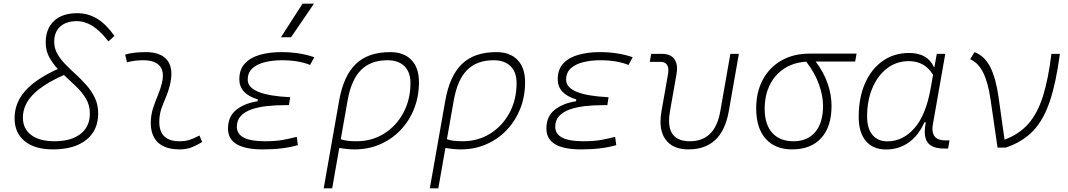

<svg xmlns="http://www.w3.org/2000/svg" viewBox="-20 -815 5899 1060"><path d="M272.5 9.8Q172.4 9.8 116.5 -35.6Q60.5 -81.1 60.5 -162.1Q60.5 -246.6 118.7 -312.7Q176.8 -378.9 299.3 -434.1Q271 -464.4 251.7 -499.8Q232.4 -535.2 232.4 -580.6Q232.4 -656.7 278.3 -699.5Q324.2 -742.2 405.8 -742.2Q466.3 -742.2 516.4 -711.7Q566.4 -681.2 611.8 -616.7L578.6 -586.4Q534.2 -644 491.7 -671.1Q449.2 -698.2 404.3 -698.2Q345.2 -698.2 312.3 -668.2Q279.3 -638.2 279.3 -584.5Q279.3 -547.9 296.9 -517.3Q314.5 -486.8 342 -458.7Q369.6 -430.7 400.9 -402.3Q431.6 -374 459.2 -342.5Q486.8 -311 504.4 -273.4Q522 -235.8 522 -189Q522 -95.2 456.1 -42.7Q390.1 9.8 272.5 9.8ZM333 -400.9Q216.3 -349.1 161.4 -292Q106.4 -234.9 106.4 -165.5Q106.4 -104 152.3 -69.6Q198.2 -35.2 280.3 -35.2Q372.6 -35.2 424.3 -75.4Q476.1 -115.7 476.1 -188Q476.1 -234.4 454.3 -270.8Q432.6 -307.1 399.4 -338.4Q366.2 -369.6 333 -400.9Z M1081.1 -66.9 1096.2 -31.2Q1069.3 -14.2 1039.8 -2.2Q1010.3 9.8 971.7 9.8Q889.2 9.8 848.6 -31.7Q812.5 -68.8 812.5 -136.7Q812.5 -144.5 813 -153.3Q815.4 -189.9 827.1 -224.4Q838.9 -258.8 852.5 -291.5Q866.2 -324.2 873.5 -355Q879.4 -378.4 879.4 -397.5Q879.4 -429.7 862.8 -450.2Q835.4 -482.4 770.5 -482.4Q724.1 -482.4 681.2 -471.2L670.9 -513.7Q699.7 -522 728.5 -524.7Q757.3 -527.3 786.1 -527.3Q869.1 -527.3 904.8 -481Q926.3 -452.1 926.3 -407.2Q926.3 -379.4 918 -345.2Q909.7 -310.5 897 -280.8Q883.8 -250.5 873 -221.2Q862.3 -191.9 859.9 -157.7Q859.4 -149.9 859.4 -142.1Q859.4 -35.2 971.2 -35.2Q1002 -35.2 1025.4 -42.5Q1048.8 -49.8 1081.1 -66.9Z M1430.2 9.8Q1238.8 9.8 1238.8 -105Q1238.8 -171.9 1283.9 -208.3Q1329.1 -244.6 1401.9 -255.9L1403.8 -266.1Q1301.3 -296.9 1301.3 -377Q1301.3 -431.6 1332 -464.6Q1362.8 -497.6 1415.3 -512.5Q1467.8 -527.3 1532.7 -527.3Q1633.8 -527.3 1715.3 -499L1691.9 -456.5Q1627.9 -482.4 1535.6 -482.4Q1485.8 -482.4 1442.9 -471.9Q1399.9 -461.4 1373.8 -438Q1347.7 -414.6 1347.7 -374.5Q1347.7 -289.6 1582 -278.3L1575.2 -234.4H1547.4Q1499 -234.4 1452.6 -229.2Q1406.2 -224.1 1368.9 -211.2Q1331.5 -198.2 1309.6 -174.8Q1287.6 -151.4 1287.6 -115.2Q1287.6 -35.2 1441.9 -35.2Q1502.4 -35.2 1543.9 -43Q1585.4 -50.8 1618.2 -59.6L1624.5 -13.7Q1544.4 9.8 1430.2 9.8ZM1531.2 -609.4 1650.4 -794.9H1713.4L1586.9 -609.4Z M2133.8 -527.3Q2209.5 -527.3 2251.2 -484.1Q2293 -440.9 2293 -361.3Q2293 -282.2 2266.1 -214.6Q2239.3 -147 2191.2 -96.7Q2143.1 -46.4 2078.4 -18.3Q2013.7 9.8 1937.5 9.8Q1916 9.8 1895.3 7.6Q1874.5 5.4 1853 2L1814 224.6H1767.1L1852.5 -260.3Q1877 -397.5 1945.1 -462.4Q2013.2 -527.3 2133.8 -527.3ZM1861.3 -46.4Q1889.6 -35.2 1948.2 -35.2Q2033.2 -35.2 2100.6 -77.4Q2168 -119.6 2207 -192.4Q2246.1 -265.1 2246.1 -356.4Q2246.1 -416.5 2212.9 -449.5Q2179.7 -482.4 2119.1 -482.4Q2026.4 -482.4 1972.7 -428.2Q1918.9 -374 1898.9 -259.3Z M2719.7 -527.3Q2795.4 -527.3 2837.2 -484.1Q2878.9 -440.9 2878.9 -361.3Q2878.9 -282.2 2852.1 -214.6Q2825.2 -147 2777.1 -96.7Q2729 -46.4 2664.3 -18.3Q2599.6 9.8 2523.4 9.8Q2502 9.8 2481.2 7.6Q2460.4 5.4 2439 2L2399.9 224.6H2353L2438.5 -260.3Q2462.9 -397.5 2531 -462.4Q2599.1 -527.3 2719.7 -527.3ZM2447.3 -46.4Q2475.6 -35.2 2534.2 -35.2Q2619.1 -35.2 2686.5 -77.4Q2753.9 -119.6 2793 -192.4Q2832 -265.1 2832 -356.4Q2832 -416.5 2798.8 -449.5Q2765.6 -482.4 2705.1 -482.4Q2612.3 -482.4 2558.6 -428.2Q2504.9 -374 2484.9 -259.3Z M3188 9.8Q2996.6 9.8 2996.6 -105Q2996.6 -171.9 3041.7 -208.3Q3086.9 -244.6 3159.7 -255.9L3161.6 -266.1Q3059.1 -296.9 3059.1 -377Q3059.1 -431.6 3089.8 -464.6Q3120.6 -497.6 3173.1 -512.5Q3225.6 -527.3 3290.5 -527.3Q3391.6 -527.3 3473.1 -499L3449.7 -456.5Q3385.7 -482.4 3293.5 -482.4Q3243.7 -482.4 3200.7 -471.9Q3157.7 -461.4 3131.6 -438Q3105.5 -414.6 3105.5 -374.5Q3105.5 -289.6 3339.8 -278.3L3333 -234.4H3305.2Q3256.8 -234.4 3210.4 -229.2Q3164.1 -224.1 3126.7 -211.2Q3089.4 -198.2 3067.4 -174.8Q3045.4 -151.4 3045.4 -115.2Q3045.4 -35.2 3199.7 -35.2Q3260.3 -35.2 3301.8 -43Q3343.3 -50.8 3376 -59.6L3382.3 -13.7Q3302.2 9.8 3188 9.8Z M3780.8 9.8Q3692.9 9.8 3653.8 -45.9Q3626.5 -84.5 3626.5 -143.6Q3626.5 -169.9 3631.8 -200.2L3668 -405.3Q3669.9 -417.5 3669.9 -427.2Q3669.9 -473.6 3625 -473.6H3567.4L3575.2 -517.6H3635.7Q3682.6 -517.6 3703.6 -488.3Q3717.8 -467.8 3717.8 -436.5Q3717.8 -422.4 3714.8 -405.3L3678.7 -200.2Q3673.8 -171.9 3673.8 -148.4Q3673.8 -35.2 3788.6 -35.2Q3927.7 -35.2 3956.5 -200.2L4012.2 -517.6H4059.1L4003.4 -200.2Q3966.3 9.8 3780.8 9.8Z M4353 9.8Q4258.8 9.8 4206.8 -49.3Q4154.8 -108.4 4154.8 -215.8Q4154.8 -307.1 4191.4 -375.2Q4228 -443.4 4294.4 -481.2Q4360.8 -519 4449.7 -519H4709L4701.2 -475.1H4483.4Q4527.8 -416 4549.3 -354Q4570.8 -292 4570.8 -230.5Q4570.8 -115.7 4513.9 -53Q4457 9.8 4353 9.8ZM4431.2 -474.6Q4361.8 -470.2 4310.1 -436.8Q4258.3 -403.3 4230 -346.2Q4201.7 -289.1 4201.7 -213.9Q4201.7 -128.4 4243.2 -81.8Q4284.7 -35.2 4360.4 -35.2Q4438.5 -35.2 4481.2 -86.4Q4523.9 -137.7 4523.9 -230.5Q4523.9 -285.6 4501.5 -348.9Q4479 -412.1 4431.2 -474.6Z M5138.7 -444.3 5151.9 -517.6H5198.7L5130.9 -131.8Q5127.9 -116.7 5127.9 -104Q5127.9 -40 5197.3 -40H5222.2L5214.4 4.9H5190.9Q5124 4.9 5100.1 -30.3Q5085.4 -51.8 5085.4 -87.9Q5085.4 -110.8 5091.3 -139.6H5083Q5052.2 -67.9 4997.3 -28.8Q4942.4 10.3 4871.6 10.3Q4799.3 10.3 4760 -36.9Q4720.7 -84 4720.7 -169.4Q4720.7 -275.4 4755.6 -354.7Q4790.5 -434.1 4853 -478.3Q4915.5 -522.5 4999.5 -522.5Q5101.1 -522.5 5136.2 -444.3ZM4998 -477.5Q4928.7 -477.5 4877 -437.5Q4825.2 -397.5 4796.1 -328.4Q4767.1 -259.3 4767.1 -171.9Q4767.1 -106 4796.6 -70.3Q4826.2 -34.7 4878.9 -34.7Q4964.8 -34.7 5028.3 -107.2Q5091.8 -179.7 5117.7 -325.7L5131.3 -401.9Q5085.4 -477.5 4998 -477.5Z M5487.3 0 5449.2 -262.2Q5435.5 -358.4 5408.4 -413.3Q5381.3 -468.3 5336.4 -487.8L5359.9 -527.3Q5415.5 -506.3 5446.8 -445.3Q5478 -384.3 5493.2 -276.9L5525.9 -43.9Q5606.4 -73.7 5657.2 -131.3Q5708 -189 5737.8 -283.4Q5767.6 -377.9 5784.7 -517.6H5831.5Q5810.5 -359.4 5775.9 -255.9Q5741.2 -152.3 5682.9 -91.6Q5624.5 -30.8 5532.2 0Z"/></svg>

Font: CaskaydiaCove NF ExtraLight
Style: Italic
Weight: 200
Italic angle: -10°
Designer: Aaron Bell
Foundry: Saja Typeworks
Version: Version 2111.001; VTT 6.35;Nerd Fonts 3.2.1